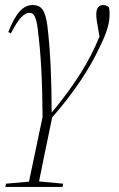

<svg xmlns="http://www.w3.org/2000/svg" viewBox="-20 -482 474 762"><path d="M1 260H228L231 247L135 238C149 166 168 77 184 -1L187 -16C276 -117 338 -214 375 -294C392 -328 415 -378 415 -423C415 -433 415 -443 412 -453C407 -458 399 -462 390 -462C373 -462 362 -451 362 -424C362 -412 364 -396 371 -359L375 -337C369 -324 364 -311 358 -298C313 -200 248 -111 185 -35C185 -164 180 -281 168 -380C160 -440 145 -462 110 -462C70 -462 42 -428 13 -355L23 -349C55 -412 77 -431 97 -431C115 -431 124 -415 130 -365C142 -270 148 -168 149 -18L95 239L4 247Z"/></svg>

Font: Source Serif 4 Display Light
Style: Italic
Weight: 300
Italic angle: -12°
Designer: Frank Grießhammer
Foundry: Adobe Systems Incorporated
Version: Version 4.004;hotconv 1.0.117;makeotfexe 2.5.65602